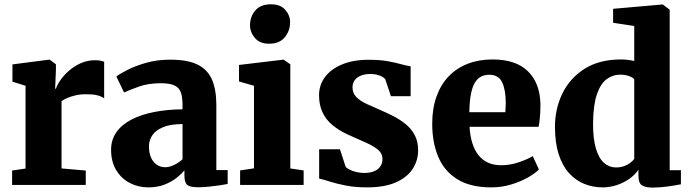

<svg xmlns="http://www.w3.org/2000/svg" viewBox="-20 -840 3137 872"><path d="M35 0V-65.5L96 -74.5V-450.5L36.5 -469V-547.5L202.5 -569H205.5L234 -548V-524L230.5 -437H234Q238.5 -452.5 253.2 -474.2Q268 -496 291.5 -517.2Q315 -538.5 345.8 -552.5Q376.5 -566.5 412.5 -566.5Q426.5 -566.5 436.8 -564.2Q447 -562 453 -559.5V-393.5Q441 -402.5 422 -407.2Q403 -412 370.5 -412Q344 -412 322.2 -406.8Q300.5 -401.5 284.8 -394.5Q269 -387.5 259.5 -381V-75L369.5 -65.5V0Z M653.5 11Q608 11 569.5 -9Q531 -29 507.8 -67.2Q484.5 -105.5 484.5 -160Q484.5 -205.5 508.8 -239.8Q533 -274 576.8 -296.8Q620.5 -319.5 679.8 -331.2Q739 -343 809 -343.5V-363Q809 -397.5 801.8 -419.2Q794.5 -441 773.2 -451.5Q752 -462 710.5 -462Q653 -462 610.2 -446.5Q567.5 -431 543.5 -420L508.5 -492.5Q521.5 -503 556.2 -521.2Q591 -539.5 641.8 -554.2Q692.5 -569 753 -569Q833 -569 878.5 -546Q924 -523 943.2 -477.5Q962.5 -432 962.5 -363.5V-67.5H1014V-4.5Q1002.5 -2 979 1.5Q955.5 5 928.8 7.8Q902 10.5 880.5 10.5Q842 10.5 829.8 -0.8Q817.5 -12 817.5 -43.5V-66.5Q805 -50.5 782 -32.2Q759 -14 726.8 -1.5Q694.5 11 653.5 11ZM731 -80.5Q749.5 -80.5 771.5 -91.2Q793.5 -102 809 -117V-276.5Q754 -276.5 720.2 -262.2Q686.5 -248 671.5 -225.2Q656.5 -202.5 656.5 -176Q656.5 -146 665.8 -124.8Q675 -103.5 691.8 -92Q708.5 -80.5 731 -80.5Z M1070.5 0V-66L1133.5 -75.5V-450.5L1065.5 -470V-545L1266 -569H1268L1298.5 -548V-75L1359 -66V0ZM1201.5 -641.5Q1159.5 -641.5 1137.5 -667.8Q1115.5 -694 1115.5 -725Q1115.5 -764.5 1139.5 -792.5Q1163.5 -820.5 1210.5 -820.5H1211.5Q1253.5 -820.5 1275.5 -795.5Q1297.5 -770.5 1297.5 -739.5Q1297.5 -700 1273.5 -670.8Q1249.5 -641.5 1202.5 -641.5Z M1646.5 11Q1593.5 11 1551.2 2.8Q1509 -5.5 1478.5 -15.2Q1448 -25 1429.5 -29V-162H1524L1549.5 -83.5Q1554 -76.5 1567.2 -69.8Q1580.5 -63 1598.2 -58.8Q1616 -54.5 1633.5 -54.5Q1662 -54.5 1680.5 -62.8Q1699 -71 1708 -85.2Q1717 -99.5 1717 -117Q1717 -143.5 1695.8 -160.8Q1674.5 -178 1639 -193.5Q1603.5 -209 1559.5 -229Q1518.5 -248 1489.2 -272.5Q1460 -297 1444.5 -330.2Q1429 -363.5 1429 -407.5Q1429 -453.5 1455.8 -489.8Q1482.5 -526 1533 -547.2Q1583.5 -568.5 1654 -568.5Q1706 -568.5 1742.2 -561.8Q1778.5 -555 1803.2 -548Q1828 -541 1845 -539V-403H1755.5L1730 -479.5Q1726.5 -485.5 1717 -491Q1707.5 -496.5 1693.8 -500.2Q1680 -504 1662.5 -504Q1637.5 -504 1619 -496.5Q1600.5 -489 1590.8 -475.5Q1581 -462 1581 -443.5Q1581 -416.5 1598.8 -398.8Q1616.5 -381 1645.5 -367.8Q1674.5 -354.5 1707 -340.5Q1738.5 -327 1769.2 -311Q1800 -295 1824.8 -274.2Q1849.5 -253.5 1864.2 -225Q1879 -196.5 1879 -157.5Q1879 -112 1854.8 -73.8Q1830.5 -35.5 1779 -12.2Q1727.5 11 1646.5 11Z M2211.5 11Q2116 11 2056.8 -26Q1997.5 -63 1970.2 -128.2Q1943 -193.5 1943 -278Q1943 -347.5 1962.5 -401.8Q1982 -456 2018 -493.5Q2054 -531 2104.5 -550.5Q2155 -570 2217 -570Q2323 -570 2377.8 -516.2Q2432.5 -462.5 2434.5 -367Q2434.5 -333 2432.2 -308Q2430 -283 2426 -264H2112.5Q2115 -221.5 2125.5 -189Q2136 -156.5 2154 -134.2Q2172 -112 2197.5 -100.8Q2223 -89.5 2256.5 -89.5Q2296.5 -89.5 2336.8 -103.2Q2377 -117 2399.5 -131L2427.5 -70.5Q2412.5 -54 2379.5 -35Q2346.5 -16 2302.8 -2.5Q2259 11 2211.5 11ZM2111.5 -330.5H2275Q2275.5 -341 2276.2 -351.2Q2277 -361.5 2277 -372Q2277 -431 2260.8 -465.8Q2244.5 -500.5 2202 -500.5Q2183 -500.5 2167 -493.2Q2151 -486 2138.8 -467.8Q2126.5 -449.5 2119.5 -416.2Q2112.5 -383 2111.5 -330.5Z M2717.5 11Q2672.5 11 2633.2 -5Q2594 -21 2564 -54.2Q2534 -87.5 2517.2 -139.8Q2500.5 -192 2500.5 -264.5Q2500.5 -345.5 2534 -415Q2567.5 -484.5 2634.5 -527.2Q2701.5 -570 2801 -570Q2817 -570 2832.2 -568Q2847.5 -566 2860.5 -563V-722L2764.5 -736.5V-800L2986.5 -819.5H2990.5L3021.5 -796V-67H3072.5V-3Q3050 1.5 3013.5 6.8Q2977 12 2945 12Q2912 12 2895.8 1.8Q2879.5 -8.5 2879.5 -43.5V-69Q2863.5 -45.5 2837.8 -27.5Q2812 -9.5 2780.8 0.8Q2749.5 11 2717.5 11ZM2777 -79.5Q2797.5 -79.5 2813.8 -85.2Q2830 -91 2841.8 -100Q2853.5 -109 2860.5 -118V-480Q2854 -488.5 2836 -494.8Q2818 -501 2796.5 -501Q2763 -501 2735.2 -480.5Q2707.5 -460 2691 -412Q2674.5 -364 2673.5 -281.5Q2673 -210 2686.5 -165.2Q2700 -120.5 2723.5 -100Q2747 -79.5 2777 -79.5Z"/></svg>

Font: Merriweather Light 18pt Black
Style: Regular
Weight: 900
Version: Version 2.100